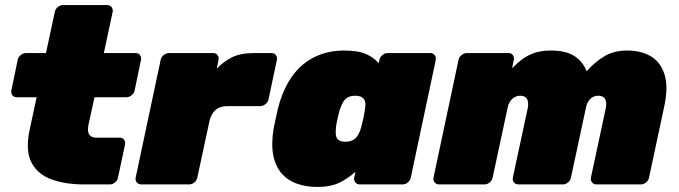

<svg xmlns="http://www.w3.org/2000/svg" viewBox="-20 -730 2686 760"><path d="M312 0Q240 0 185 -19.5Q130 -39 105 -86Q80 -133 97 -215L125 -345H46Q35 -345 29 -353Q23 -361 25 -372L50 -493Q52 -504 62 -512Q72 -520 83 -520H162L197 -683Q199 -694 208.5 -702Q218 -710 229 -710H404Q415 -710 421.5 -702Q428 -694 426 -683L391 -520H517Q528 -520 534 -512Q540 -504 538 -493L513 -372Q511 -361 501 -353Q491 -345 480 -345H354L330 -235Q327 -220 329 -208.5Q331 -197 339.5 -191Q348 -185 363 -185H454Q465 -185 471 -177Q477 -169 475 -158L447 -27Q445 -16 435.5 -8Q426 0 415 0Z M539 0Q528 0 521.5 -8Q515 -16 517 -27L616 -493Q618 -504 628 -512Q638 -520 649 -520H824Q835 -520 841 -512Q847 -504 845 -493L838 -458Q863 -485 897 -502.5Q931 -520 987 -520H1055Q1066 -520 1072 -512Q1078 -504 1076 -493L1043 -337Q1041 -326 1031 -318Q1021 -310 1010 -310H881Q851 -310 833.5 -295Q816 -280 809 -250L761 -27Q759 -16 749.5 -8Q740 0 729 0Z M1236 10Q1193 10 1156.5 -2.5Q1120 -15 1095.5 -42.5Q1071 -70 1062 -114Q1053 -158 1063 -221Q1068 -244 1071.5 -261Q1075 -278 1080 -300Q1095 -359 1120 -402.5Q1145 -446 1178.5 -474Q1212 -502 1253 -516Q1294 -530 1341 -530Q1398 -530 1429 -516Q1460 -502 1479 -480L1482 -493Q1484 -504 1493.5 -512Q1503 -520 1514 -520H1683Q1694 -520 1700.5 -512Q1707 -504 1705 -493L1606 -27Q1604 -16 1594.5 -8Q1585 0 1574 0H1404Q1393 0 1386.5 -8Q1380 -16 1382 -27L1387 -50Q1357 -23 1322.5 -6.5Q1288 10 1236 10ZM1347 -169Q1366 -169 1378 -176Q1390 -183 1397.5 -196Q1405 -209 1410 -227Q1416 -250 1419 -264.5Q1422 -279 1425 -301Q1428 -317 1425 -328Q1422 -339 1412.5 -345Q1403 -351 1386 -351Q1368 -351 1356 -344Q1344 -337 1337 -324Q1330 -311 1324 -293Q1320 -278 1316 -260Q1312 -242 1310 -227Q1308 -209 1309.5 -196Q1311 -183 1320 -176Q1329 -169 1347 -169Z M1718 0Q1707 0 1700.5 -8Q1694 -16 1696 -27L1795 -493Q1797 -504 1807 -512Q1817 -520 1828 -520H1993Q2004 -520 2010 -512Q2016 -504 2014 -493L2007 -460Q2022 -475 2042 -491.5Q2062 -508 2091 -519Q2120 -530 2161 -530Q2221 -530 2254.5 -507.5Q2288 -485 2302 -448Q2333 -483 2371 -506.5Q2409 -530 2462 -530Q2518 -530 2556.5 -507Q2595 -484 2610.5 -435Q2626 -386 2609 -307L2549 -27Q2547 -16 2537.5 -8Q2528 0 2517 0H2341Q2330 0 2323.5 -8Q2317 -16 2319 -27L2378 -302Q2381 -318 2378.5 -329Q2376 -340 2368.5 -345.5Q2361 -351 2348 -351Q2336 -351 2326 -345.5Q2316 -340 2309 -329Q2302 -318 2299 -302L2240 -27Q2238 -16 2228.5 -8Q2219 0 2208 0H2032Q2021 0 2014.5 -8Q2008 -16 2010 -27L2069 -302Q2072 -318 2069.5 -329Q2067 -340 2059.5 -345.5Q2052 -351 2039 -351Q2027 -351 2016.5 -345Q2006 -339 1999 -328.5Q1992 -318 1989 -302L1930 -27Q1928 -16 1918.5 -8Q1909 0 1898 0Z"/></svg>

Font: Rubik Black
Style: Italic
Weight: 900
Italic angle: -12°
Designer: Hubert and Fischer
Foundry: Hubert and Fischer
Version: Version 2.300;gftools[0.9.30]